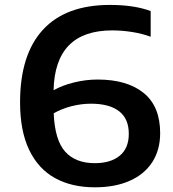

<svg xmlns="http://www.w3.org/2000/svg" viewBox="-20 -770 722 799"><path d="M646.5 -216Q646.5 -146.5 614 -95.8Q581.5 -45 520.2 -17.8Q459 9.5 374.5 9.5Q278.5 9.5 208.8 -29Q139 -67.5 101.2 -146.5Q63.5 -225.5 63.5 -344Q63.5 -542.5 158.5 -646Q253.5 -749.5 437.5 -749.5Q538.5 -749.5 607 -724V-617Q572.5 -630 530 -636.8Q487.5 -643.5 447 -643.5Q208.5 -643.5 203 -394.5Q239.5 -415 288.5 -427Q337.5 -439 386 -439Q509 -439 577.8 -383.2Q646.5 -327.5 646.5 -216ZM516 -213Q516 -276 475.5 -307.2Q435 -338.5 358.5 -338.5Q319 -338.5 278.2 -328.2Q237.5 -318 203.5 -298.5Q208 -187.5 251 -139.2Q294 -91 374.5 -91Q440.5 -91 478.2 -122Q516 -153 516 -213Z"/></svg>

Font: Encode Sans Expanded SemiBold
Style: Regular
Weight: 600
Width: 7
Designer: Multiple Designers
Foundry: Impallari Type
Version: Version 2.000